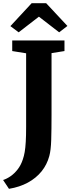

<svg xmlns="http://www.w3.org/2000/svg" viewBox="-40 -998 470 1209"><path d="M-20.5 135.5Q4 127.5 27.8 110.8Q51.5 94 71.8 67.8Q92 41.5 103.5 6.5Q111 -14.5 115.5 -40.8Q120 -67 122.2 -105Q124.5 -143 124.5 -198.5V-662.5L37 -676.5V-743H366V-676.5L284.5 -663.5V-275Q284.5 -182 282.5 -116.8Q280.5 -51.5 270.5 -15.5Q256 38.5 221.8 81Q187.5 123.5 135.5 151.8Q83.5 180 16.5 191ZM77.5 -794.5 25.5 -833.5 159.5 -978H250.5L384.5 -834.5L332.5 -794.5L205 -893Z"/></svg>

Font: Merriweather Light 18pt ExtraBold
Style: Regular
Weight: 800
Version: Version 2.100